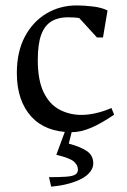

<svg xmlns="http://www.w3.org/2000/svg" viewBox="-20 -482 473 717"><path d="M246.6 11.7Q198.6 11.7 161 -3Q123.5 -17.6 97.2 -46.2Q70.9 -74.8 56.9 -115.6Q42.9 -156.5 42.9 -208.9Q42.9 -288.3 72.5 -344.5Q102.1 -400.6 152.8 -431.2Q203.6 -461.7 266.6 -461.7Q294.7 -461.7 327.1 -457.8Q359.5 -453.9 381.6 -442.9L364.6 -342H342.2L276.2 -414.3Q269.9 -416.1 254.8 -416.8Q239.6 -417.4 232.7 -417.4Q197.3 -417.4 172 -402.2Q146.7 -386.9 133.9 -352.3Q121.1 -317.7 121.1 -258Q121.1 -181.9 143.2 -136.9Q165.3 -91.8 202.6 -72.4Q239.9 -52.9 284.1 -52.9Q309.5 -52.9 338.4 -59.5Q367.2 -66 396.2 -78.7L406.2 -53.7Q381.8 -37.3 360.3 -24.9Q338.8 -12.6 319.7 -4.6Q300.6 3.4 282.4 7.6Q264.3 11.7 246.6 11.7ZM171.1 214.9 163 179.6Q203.6 179.6 227.3 177.8Q251 176.1 261 169.9Q271 163.8 271 152Q271 134.3 255.7 121.2Q240.4 108 190.4 96L225.8 0H250.4L236.9 54.4Q281.9 66.4 305.1 82.6Q328.3 98.9 328.3 128.3Q328.3 144.1 317.7 158.4Q307.2 172.8 287.1 184.1Q266.9 195.4 237.5 203.5Q208.1 211.7 171.1 214.9Z"/></svg>

Font: Ancizar Serif Light
Style: Regular
Weight: 300
Designer: Cesar Puertas, Viviana Monsalve, Julian Moncada, Julian Prieto, Jose Castro, Felipe Aragon, Mariel Hernandez, Sara Alarc
Version: Version 8.100